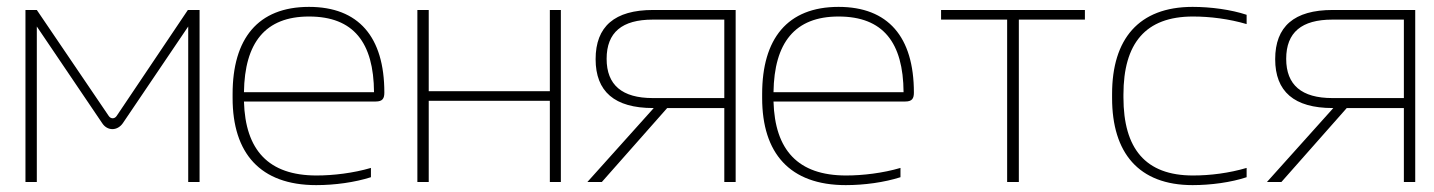

<svg xmlns="http://www.w3.org/2000/svg" viewBox="-20 -529 4168 558"><path d="M54 -500V0H87V-452L277 -171C292 -148 321 -148 337 -171L527 -452V0H560V-500H526L319 -192C313 -183 302 -183 296 -192L87 -500Z M1097 -260C1097 -422 1022 -509 878 -509C729 -509 656 -416 656 -256V-244C656 -84 736 9 899 9C953 9 1011 1 1058 -14V-41C1007 -26 949 -19 900 -19C760 -19 693 -93 689 -234H1072C1092 -234 1097 -243 1097 -260ZM689 -261C691 -405 751 -481 878 -481C1008 -481 1066 -405 1067 -261Z M1193 0H1226V-236H1578V0H1610V-500H1578V-264H1226V-500H1193Z M2118 -500H1878C1766 -500 1711 -452 1711 -357C1711 -263 1766 -215 1878 -215H1880L1687 0H1729L1919 -215H2085V0H2118ZM1743 -358C1743 -435 1788 -472 1877 -472H2085V-244H1877C1788 -244 1743 -282 1743 -358Z M2636 -260C2636 -422 2561 -509 2417 -509C2268 -509 2195 -416 2195 -256V-244C2195 -84 2275 9 2438 9C2492 9 2550 1 2597 -14V-41C2546 -26 2488 -19 2439 -19C2299 -19 2232 -93 2228 -234H2611C2631 -234 2636 -243 2636 -260ZM2228 -261C2230 -405 2290 -481 2417 -481C2547 -481 2605 -405 2606 -261Z M2907 0H2941V-472H3133V-500H2715V-472H2907Z M3212 -256V-244C3212 -85 3289 9 3446 9C3499 9 3558 1 3603 -14V-41C3552 -26 3498 -19 3447 -19C3309 -19 3245 -97 3245 -246V-254C3245 -403 3309 -481 3447 -481C3497 -481 3552 -474 3603 -459V-486C3558 -501 3499 -509 3446 -509C3289 -509 3212 -415 3212 -256Z M4093 -500H3853C3741 -500 3686 -452 3686 -357C3686 -263 3741 -215 3853 -215H3855L3662 0H3704L3894 -215H4060V0H4093ZM3718 -358C3718 -435 3763 -472 3852 -472H4060V-244H3852C3763 -244 3718 -282 3718 -358Z"/></svg>

Font: LT Wave Text Thin
Style: Regular
Weight: 100
Designer: Daniel Lyons
Version: Version 2.5 (Glyphs App)